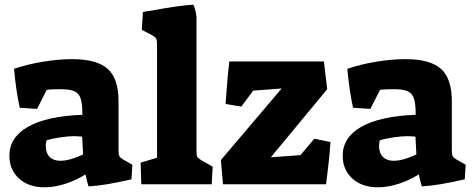

<svg xmlns="http://www.w3.org/2000/svg" viewBox="-20 -785 2014 818"><path d="M20 -121Q20 -200 99.5 -245Q179 -290 331 -296Q331 -343 323.5 -365.5Q316 -388 296.5 -396.5Q277 -405 237 -405Q196 -405 179 -402L138 -321L64 -326Q47 -406 40 -492Q96 -511 162.5 -522Q229 -533 287 -533Q393 -533 439 -491.5Q485 -450 485 -354V-145Q485 -127 488.5 -120Q492 -113 504 -106L544 -83L540 -21Q424 6 357 9Q355 3 351 -12.5Q347 -28 344 -42Q305 -17 258.5 -2Q212 13 170 13Q102 13 61 -24.5Q20 -62 20 -121ZM334 -127 330 -203Q306 -205 298 -205Q271 -205 235 -199.5Q199 -194 178 -187Q175 -174 175 -163Q175 -133 191.5 -116.5Q208 -100 237 -100Q277 -100 334 -127Z M579 -92 649 -113V-592Q649 -614 645.5 -620.5Q642 -627 628 -635L584 -658L589 -734Q609 -738 620 -739Q752 -763 804 -765Q814 -742 817 -713V-146Q817 -125 820 -118Q823 -111 837 -103L886 -75L882 0H582Z M921 -103 1180 -408 1059 -399 1008 -331 941 -342Q949 -458 957 -523H1360L1374 -405L1134 -115L1260 -124L1319 -194L1388 -180Q1383 -104 1369 0H930Z M1440 -121Q1440 -200 1519.5 -245Q1599 -290 1751 -296Q1751 -343 1743.5 -365.5Q1736 -388 1716.5 -396.5Q1697 -405 1657 -405Q1616 -405 1599 -402L1558 -321L1484 -326Q1467 -406 1460 -492Q1516 -511 1582.5 -522Q1649 -533 1707 -533Q1813 -533 1859 -491.5Q1905 -450 1905 -354V-145Q1905 -127 1908.5 -120Q1912 -113 1924 -106L1964 -83L1960 -21Q1844 6 1777 9Q1775 3 1771 -12.5Q1767 -28 1764 -42Q1725 -17 1678.5 -2Q1632 13 1590 13Q1522 13 1481 -24.5Q1440 -62 1440 -121ZM1754 -127 1750 -203Q1726 -205 1718 -205Q1691 -205 1655 -199.5Q1619 -194 1598 -187Q1595 -174 1595 -163Q1595 -133 1611.5 -116.5Q1628 -100 1657 -100Q1697 -100 1754 -127Z"/></svg>

Font: Suez One
Style: Regular
Weight: 400
Designer: Michal Sahar
Foundry: Hagilda
Version: Version 1.001